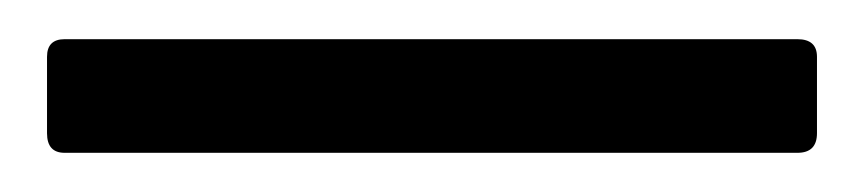

<svg xmlns="http://www.w3.org/2000/svg" viewBox="-20 44 440 98"><path d="M13 122Q4 122 4 112V73Q4 64 13 64H387Q397 64 397 73V112Q397 122 387 122Z"/></svg>

Font: Sofia Sans Condensed
Style: Regular
Weight: 400
Designer: Botio Nikoltchev, Ani Petrova
Foundry: lettersoup
Version: Version 4.100